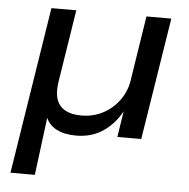

<svg xmlns="http://www.w3.org/2000/svg" viewBox="-50 -540 758 769"><g transform="rotate(5 329.5 -155.5)"><path d="M20 180 126 -491H226L181 -206Q173 -161 182 -131.5Q191 -102 216.5 -87.5Q242 -73 282 -73Q331 -73 370 -94Q409 -115 434.5 -150Q460 -185 467 -228L508 -491H608L530 0H434L451 -110H453Q425 -55 378 -23Q331 9 269 9Q222 9 190.5 -7Q159 -23 146 -55L148 -56L118 180Z"/></g></svg>

Font: Nunito Sans 10pt SemiExpanded Medium
Style: Italic
Weight: 500
Width: 6
Italic angle: -9°
Designer: Vernon Adams
Foundry: Vernon Adams
Version: Version 3.101;gftools[0.9.27]